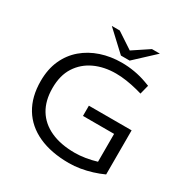

<svg xmlns="http://www.w3.org/2000/svg" viewBox="-197 -1044 1179 1218"><g transform="rotate(30 392.5 -435.0)"><path d="M472 10Q342 10 249 -32.5Q156 -75 107 -156Q58 -237 58 -352Q58 -439 88 -505.5Q118 -572 171.5 -617.5Q225 -663 295.5 -686.5Q366 -710 447 -710Q493 -710 540 -702Q587 -694 631 -678L663 -666L646 -599L610 -609Q567 -620 526.5 -626Q486 -632 449 -632Q362 -632 293.5 -600Q225 -568 185 -506Q145 -444 145 -351Q145 -259 183.5 -195.5Q222 -132 295.5 -98.5Q369 -65 472 -65Q508 -65 549 -71.5Q590 -78 629 -90V-294H401V-369H714V-46Q677 -29 636.5 -16.5Q596 -4 554.5 3Q513 10 472 10ZM418 -746 437 -793 568 -880H626L482 -746ZM418 -746 274 -880H332L464 -793L482 -746Z"/></g></svg>

Font: REM Light
Style: Regular
Weight: 300
Designer: Octavio Pardo
Foundry: Ashler Design
Version: Version 1.005;gftools[0.9.28]